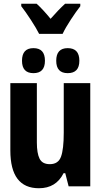

<svg xmlns="http://www.w3.org/2000/svg" viewBox="-20 -991 540 1021"><path d="M313 -811Q328 -843 356.5 -886.5Q385 -930 407 -958V-971H326Q290 -938 249 -891Q209 -940 175 -971H93V-958Q115 -930 144 -885.5Q173 -841 188 -811ZM402 -668Q402 -735 340 -735Q279 -735 279 -668Q279 -602 340 -602Q402 -602 402 -668ZM219 -668Q219 -735 158 -735Q97 -735 97 -668Q97 -602 158 -602Q219 -602 219 -668ZM318 -70H327L345 0H460V-549H319V-285Q319 -198 304.5 -158Q290 -118 245 -118Q205 -118 190.5 -147Q176 -176 176 -233V-549H35V-191Q35 10 187 10Q278 10 318 -70Z"/></svg>

Font: Noto Sans Mono UI Condensed ExtraBold
Style: Regular
Weight: 800
Width: 3
Designer: Monotype Design team
Foundry: Monotype Imaging Inc.
Version: 1.000